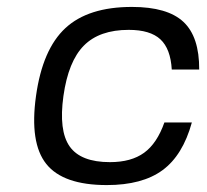

<svg xmlns="http://www.w3.org/2000/svg" viewBox="-20 -530 605 560"><path d="M459.5 -172.9H539.6Q513.2 -77.1 454.1 -33.7Q395 9.8 291.5 9.8Q164.1 9.8 115 -51.8Q65.9 -113.3 85 -250Q104 -386.2 170.7 -448Q237.3 -509.8 364.7 -509.8Q468.3 -509.8 514.9 -466.3Q561.5 -422.9 561 -327.1H481Q477.5 -387.7 447.8 -415.3Q418 -442.9 355.5 -442.9Q270 -442.9 224.6 -397Q179.2 -351.1 165 -250Q150.9 -148.9 183.1 -103Q215.3 -57.1 300.8 -57.1Q362.8 -57.1 400.4 -84.5Q438 -111.8 459.5 -172.9Z"/></svg>

Font: Fivo Sans
Style: Italic
Weight: 400
Designer: Alexander Slobzheninov
Foundry: Alexander Slobzheninov
Version: 1.0